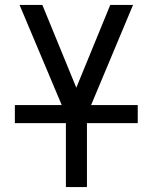

<svg xmlns="http://www.w3.org/2000/svg" viewBox="-20 -755 616 775"><path d="M246 0H331V-291L517 -735H425L288 -401L151 -735H59L246 -291ZM40 -258H536V-331H40Z"/></svg>

Font: Iosevka Sparkle
Style: Regular
Weight: 400
Designer: Belleve Invis
Foundry: Belleve Invis
Version: Version 4.5.0; ttfautohint (v1.8.3)